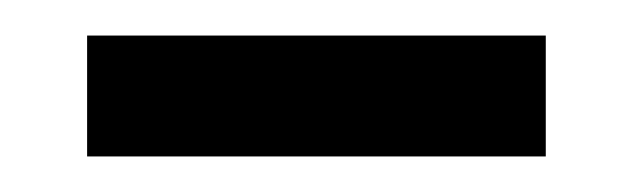

<svg xmlns="http://www.w3.org/2000/svg" viewBox="-20 -320 356 108"><path d="M29 -232V-300H287V-232Z"/></svg>

Font: Bricolage Grotesque 36pt Light
Style: Regular
Weight: 300
Designer: Mathieu Triay
Foundry: Atelier Triay
Version: Version 1.001;gftools[0.9.33.dev8+g029e19f]